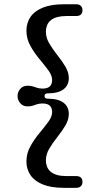

<svg xmlns="http://www.w3.org/2000/svg" viewBox="-20 -760 430 908"><path d="M190.5 -306Q190.5 -293.3 205.8 -293.3Q255.1 -293.3 280.3 -274.3Q305.4 -255.4 305.4 -221.5Q305.4 -193.4 289.1 -166.2Q272.7 -139 251.3 -112.1Q229.9 -85.2 213.6 -58Q197.2 -30.8 197.2 -2.9Q197.2 35.1 221.9 53.9Q246.5 72.7 293.5 72.7H339.8Q370 72.7 370 100.6Q370 113 362.4 120.6Q354.8 128.3 339.8 128.3H282Q221.9 128.3 182.7 112.4Q143.5 96.6 124.3 68.4Q105 40.2 105 3.7Q105 -34.6 123.4 -67.7Q141.8 -100.8 165.7 -129.6Q189.7 -158.4 208.1 -183.4Q226.5 -208.3 226.5 -230.2Q226.5 -249.5 215.7 -260Q204.9 -270.6 181.7 -270.6Q166.4 -270.6 156.1 -267.3Q145.9 -264 135.6 -260.4Q125.4 -256.9 110.6 -256.9Q88.2 -256.9 75.6 -272.2Q63 -287.5 63 -306Q63 -324.3 75.6 -339.5Q88.2 -354.6 110.6 -354.6Q125.4 -354.6 135.6 -351.3Q145.9 -348 156.1 -344.6Q166.4 -341.1 181.7 -341.1Q204.9 -341.1 215.7 -351.7Q226.5 -362.3 226.5 -381.6Q226.5 -403.5 208.1 -428.3Q189.7 -453.1 165.7 -481.7Q141.8 -510.4 123.4 -543.6Q105 -576.9 105 -615.2Q105 -651.9 124.3 -680Q143.5 -708.1 182.7 -723.9Q221.9 -739.8 282 -739.8H339.8Q354.8 -739.8 362.4 -732.2Q370 -724.7 370 -711.8Q370 -684.2 339.8 -684.2H293.5Q246.5 -684.2 221.9 -665.6Q197.2 -647 197.2 -608.8Q197.2 -580.7 213.6 -553.5Q229.9 -526.3 251.3 -499.4Q272.7 -472.5 289.1 -445.3Q305.4 -418.1 305.4 -390.5Q305.4 -356.6 280.3 -337.6Q255.1 -318.5 205.8 -318.5Q190.5 -318.5 190.5 -306Z"/></svg>

Font: Fraunces SuperSoft 9pt
Style: Regular
Weight: 900
Version: Version 1.000;[b76b70a41]